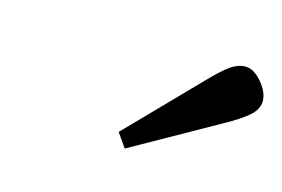

<svg xmlns="http://www.w3.org/2000/svg" viewBox="-46 -824 584 398"><g transform="rotate(15 246.5 -625.5)"><path d="M221 -541 366 -690Q394 -719 409.5 -729.5Q425 -740 440 -740Q458 -740 475.5 -719.5Q493 -699 493 -680Q493 -662 475.5 -647Q458 -632 425 -614L242 -511Z"/></g></svg>

Font: Lingua Franca
Style: Bold Italic
Weight: 700
Italic angle: -13°
Version: Version 1.19